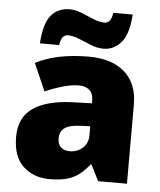

<svg xmlns="http://www.w3.org/2000/svg" viewBox="-55 -819 732 877"><g transform="rotate(5 311.5 -381.0)"><path d="M336 -563Q441 -563 500 -511Q559 -459 559 -363V0H427L390 -73H386Q363 -44 338.5 -25.5Q314 -7 282 1.5Q250 10 204 10Q132 10 84 -34Q36 -78 36 -169Q36 -258 97.5 -301Q159 -344 276 -349L368 -352V-360Q368 -397 350 -412.5Q332 -428 301 -428Q268 -428 228 -416.5Q188 -405 147 -387L92 -513Q140 -538 200.5 -550.5Q261 -563 336 -563ZM325 -245Q273 -243 251.5 -226.5Q230 -210 230 -180Q230 -152 245 -138.5Q260 -125 285 -125Q320 -125 344.5 -147Q369 -169 369 -204V-247ZM107 -604Q113 -696 144.5 -733.5Q176 -771 230 -771Q255 -771 283.5 -759.5Q312 -748 340.5 -736Q369 -724 394 -724Q403 -724 413.5 -732.5Q424 -741 429 -772H518Q512 -682 479 -643.5Q446 -605 398 -605Q369 -605 339.5 -617Q310 -629 282.5 -640.5Q255 -652 230 -652Q221 -652 211 -644Q201 -636 195 -604Z"/></g></svg>

Font: Noto Sans Myanmar Black
Style: Regular
Weight: 900
Designer: Monotype Design Team
Foundry: Monotype Imaging Inc.
Version: Version 2.107; ttfautohint (v1.8.4.7-5d5b)